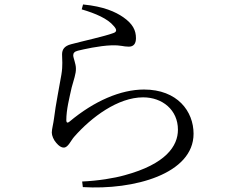

<svg xmlns="http://www.w3.org/2000/svg" viewBox="-20 -796 1040 860"><path d="M346 -754C408 -736 463 -712 489 -680C505 -663 503 -653 488 -648C448 -633 351 -612 299 -598C267 -590 258 -573 258 -552C258 -530 262 -504 255 -462C247 -413 229 -326 222 -266C219 -241 212 -218 212 -202C212 -189 220 -169 232 -156C244 -142 254 -135 266 -135C285 -135 297 -166 312 -183C390 -272 509 -360 621 -360C707 -360 777 -304 777 -215C777 -142 723 -61 538 -11C492 2 419 14 348 17L351 42C580 56 847 -17 847 -197C847 -297 775 -395 625 -395C521 -395 402 -344 291 -251C283 -244 277 -246 277 -257C277 -306 291 -358 301 -404C310 -439 321 -465 320 -490C320 -510 308 -537 308 -548C308 -558 313 -565 329 -569C354 -575 423 -591 480 -593C524 -594 531 -587 557 -587C578 -587 589 -600 589 -625C589 -660 575 -689 532 -719C497 -743 445 -767 352 -776Z"/></svg>

Font: Source Han Serif KR
Style: Regular
Weight: 400
Designer: Ryoko NISHIZUKA 西塚涼子 (kana & ideographs); Frank Grießhammer (Latin, Greek & Cyrillic); Wenlong ZHANG 张文龙 (bopomofo); San
Foundry: Adobe
Version: Version 2.001;hotconv 1.1.0;makeotfexe 2.6.0